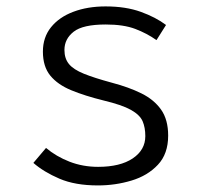

<svg xmlns="http://www.w3.org/2000/svg" viewBox="-20 -554 640 584"><path d="M278.5 -46.5Q345.5 -46.5 383.8 -72.2Q422 -98 422 -140Q422 -166 413.8 -185.2Q405.5 -204.5 378.2 -219.8Q351 -235 294.5 -248.5Q238 -262.5 196.8 -279.5Q155.5 -296.5 133 -324Q110.5 -351.5 110.5 -397Q110.5 -440.5 135.2 -471.2Q160 -502 203.2 -518.2Q246.5 -534.5 301 -534.5Q362.5 -534.5 408.2 -518Q454 -501.5 485 -478L456 -432Q427 -452.5 391.5 -466Q356 -479.5 301.5 -479.5Q232 -479.5 204 -457.5Q176 -435.5 176 -402Q176 -376 189.8 -359.2Q203.5 -342.5 235 -329.8Q266.5 -317 320 -302.5Q371.5 -289 410 -270Q448.5 -251 470 -220.5Q491.5 -190 491.5 -141.5Q491.5 -86 460.2 -52.8Q429 -19.5 380 -4.8Q331 10 278 10Q208.5 10 160.8 -10.5Q113 -31 81.5 -58.5L120 -104Q151 -78 191.5 -62.2Q232 -46.5 278.5 -46.5Z"/></svg>

Font: Fira Code Light Light
Style: Regular
Weight: 300
Monospace: yes
Version: Version 5.002